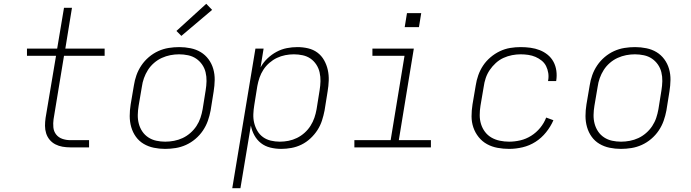

<svg xmlns="http://www.w3.org/2000/svg" viewBox="-20 -776 3640 1011"><path d="M350 0Q329 0 309 -3.5Q289 -7 271.5 -16Q254 -25 241.5 -40Q229 -55 223 -74Q217 -93 217 -113.5Q217 -134 220 -155L275 -482H122V-520H281L317 -735H359L324 -520H531V-482H317L262 -148Q259 -127 261 -105.5Q263 -84 275.5 -68Q288 -52 308 -45Q328 -38 350 -38H449V0Z M850 8Q850 8 850 8Q850 8 850 8H849Q819 8 790 2Q761 -4 736.5 -18.5Q712 -33 695.5 -56Q679 -79 671 -107Q663 -135 663 -165Q663 -195 668 -226L685 -326Q689 -353 698.5 -380Q708 -407 724.5 -431.5Q741 -456 764 -475.5Q787 -495 813.5 -507Q840 -519 868 -523.5Q896 -528 924 -528Q924 -528 924 -528Q924 -528 924 -528Q954 -528 983.5 -522Q1013 -516 1037 -501.5Q1061 -487 1078 -464Q1095 -441 1103 -413Q1111 -385 1110.5 -355Q1110 -325 1105 -294L1089 -194Q1084 -167 1074.5 -140Q1065 -113 1048.5 -88.5Q1032 -64 1009 -44.5Q986 -25 959.5 -13Q933 -1 905 3.5Q877 8 850 8ZM850 -30Q873 -30 896.5 -34.5Q920 -39 941.5 -49Q963 -59 982 -75.5Q1001 -92 1014.5 -112.5Q1028 -133 1035.5 -155.5Q1043 -178 1047 -201L1063 -301Q1067 -325 1067.5 -349Q1068 -373 1062.5 -395.5Q1057 -418 1044 -436.5Q1031 -455 1012.5 -467.5Q994 -480 970.5 -485Q947 -490 923 -490Q900 -490 877 -485.5Q854 -481 832 -471Q810 -461 791 -444.5Q772 -428 759 -407.5Q746 -387 738 -364.5Q730 -342 727 -319L710 -219Q706 -195 705.5 -171Q705 -147 711 -124.5Q717 -102 729.5 -83.5Q742 -65 761 -52.5Q780 -40 803 -35Q826 -30 850 -30ZM935 -587 909 -613 1066 -756 1097 -724Z M1203 215 1325 -520H1368L1352 -421Q1366 -447 1388 -468Q1410 -489 1436 -503Q1462 -517 1490 -522.5Q1518 -528 1546 -528Q1575 -528 1602.5 -521.5Q1630 -515 1651.5 -499Q1673 -483 1686.5 -459Q1700 -435 1706 -408Q1712 -381 1711 -352Q1710 -323 1705 -294L1689 -194Q1684 -168 1675.5 -141.5Q1667 -115 1651.5 -91Q1636 -67 1614.5 -47Q1593 -27 1567.5 -14.5Q1542 -2 1514.5 3Q1487 8 1461 8Q1431 8 1403 1Q1375 -6 1354 -22.5Q1333 -39 1319.5 -63.5Q1306 -88 1301 -115L1246 215ZM1453 -30Q1476 -30 1499 -34.5Q1522 -39 1543.5 -49.5Q1565 -60 1583.5 -76.5Q1602 -93 1615 -113.5Q1628 -134 1635.5 -156Q1643 -178 1647 -201L1663 -301Q1667 -325 1667.5 -348.5Q1668 -372 1663 -394.5Q1658 -417 1645.5 -436Q1633 -455 1615 -467.5Q1597 -480 1574 -485Q1551 -490 1527 -490Q1505 -490 1482 -485.5Q1459 -481 1438 -471Q1417 -461 1398.5 -445Q1380 -429 1367 -409Q1354 -389 1346.5 -367Q1339 -345 1335 -323L1319 -223Q1315 -199 1314 -175Q1313 -151 1318.5 -128.5Q1324 -106 1335.5 -86.5Q1347 -67 1365 -54Q1383 -41 1406 -35.5Q1429 -30 1453 -30Z M1846 0V-38H2037L2110 -482H1941V-520H2159L2080 -38H2249V0ZM2111 -633 2123 -707H2198L2186 -633Z M2661 8Q2630 8 2600 2.5Q2570 -3 2544.5 -17Q2519 -31 2500.5 -54Q2482 -77 2472.5 -105Q2463 -133 2463 -163.5Q2463 -194 2468 -226L2485 -326Q2489 -353 2498.5 -380Q2508 -407 2524 -431Q2540 -455 2563 -474.5Q2586 -494 2612.5 -506.5Q2639 -519 2666.5 -523.5Q2694 -528 2721 -528Q2748 -528 2773.5 -524.5Q2799 -521 2822 -512Q2845 -503 2864 -487.5Q2883 -472 2894.5 -450.5Q2906 -429 2909.5 -403.5Q2913 -378 2909 -352Q2909 -351 2908.5 -350Q2908 -349 2908 -349H2866Q2866 -349 2866 -349.5Q2866 -350 2866 -351Q2870 -371 2867 -391Q2864 -411 2855.5 -428Q2847 -445 2832 -457Q2817 -469 2799.5 -476.5Q2782 -484 2762 -487Q2742 -490 2721 -490Q2699 -490 2676 -485.5Q2653 -481 2631 -471Q2609 -461 2590.5 -444Q2572 -427 2558.5 -407Q2545 -387 2537.5 -364.5Q2530 -342 2527 -319L2510 -219Q2506 -194 2506 -169.5Q2506 -145 2513 -122.5Q2520 -100 2534 -81.5Q2548 -63 2568 -51.5Q2588 -40 2612 -35Q2636 -30 2661 -30Q2690 -30 2720 -37Q2750 -44 2777 -61Q2804 -78 2824.5 -103Q2845 -128 2856 -157L2894 -143Q2880 -110 2855.5 -79.5Q2831 -49 2799.5 -29Q2768 -9 2732 -0.5Q2696 8 2661 8Z M3250 8Q3250 8 3250 8Q3250 8 3250 8H3249Q3219 8 3190 2Q3161 -4 3136.5 -18.5Q3112 -33 3095.5 -56Q3079 -79 3071 -107Q3063 -135 3063 -165Q3063 -195 3068 -226L3085 -326Q3089 -353 3098.5 -380Q3108 -407 3124.5 -431.5Q3141 -456 3164 -475.5Q3187 -495 3213.5 -507Q3240 -519 3268 -523.5Q3296 -528 3324 -528Q3324 -528 3324 -528Q3324 -528 3324 -528Q3354 -528 3383.5 -522Q3413 -516 3437 -501.5Q3461 -487 3478 -464Q3495 -441 3503 -413Q3511 -385 3510.5 -355Q3510 -325 3505 -294L3489 -194Q3484 -167 3474.5 -140Q3465 -113 3448.5 -88.5Q3432 -64 3409 -44.5Q3386 -25 3359.5 -13Q3333 -1 3305 3.5Q3277 8 3250 8ZM3250 -30Q3273 -30 3296.5 -34.5Q3320 -39 3341.5 -49Q3363 -59 3382 -75.5Q3401 -92 3414.5 -112.5Q3428 -133 3435.5 -155.5Q3443 -178 3447 -201L3463 -301Q3467 -325 3467.5 -349Q3468 -373 3462.5 -395.5Q3457 -418 3444 -436.5Q3431 -455 3412.5 -467.5Q3394 -480 3370.5 -485Q3347 -490 3323 -490Q3300 -490 3277 -485.5Q3254 -481 3232 -471Q3210 -461 3191 -444.5Q3172 -428 3159 -407.5Q3146 -387 3138 -364.5Q3130 -342 3127 -319L3110 -219Q3106 -195 3105.5 -171Q3105 -147 3111 -124.5Q3117 -102 3129.5 -83.5Q3142 -65 3161 -52.5Q3180 -40 3203 -35Q3226 -30 3250 -30Z"/></svg>

Font: Iosevka SS04 XLt Ex
Style: Italic
Weight: 200
Width: 7
Italic angle: -9°
Monospace: yes
Designer: Belleve Invis
Foundry: Belleve Invis
Version: Version 19.0.0; ttfautohint (v1.8.4)